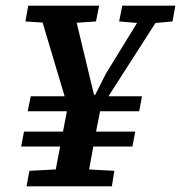

<svg xmlns="http://www.w3.org/2000/svg" viewBox="-20 -660 641 680"><path d="M55 -141 65 -194H459L449 -141ZM74 0 84 -55 214 -62H257L385 -55L376 0ZM78 -266 89 -319H483L473 -266ZM166 0 225 -308H343Q332 -256 324 -214Q316 -172 309.5 -136Q303 -100 297 -67.5Q291 -35 285 0ZM178 -577 70 -584 80 -640H331L320 -584L214 -577ZM228 -255 113 -640H237L313 -324H317L355 -399L503 -640H570L323 -255ZM486 -577 402 -584 413 -640H601L591 -584L513 -577Z"/></svg>

Font: Source Serif 4 SemiBold
Style: Italic
Weight: 600
Italic angle: -12°
Designer: Frank Grießhammer
Foundry: Adobe Systems Incorporated
Version: Version 4.004;hotconv 1.0.116;makeotfexe 2.5.65601